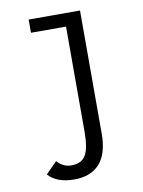

<svg xmlns="http://www.w3.org/2000/svg" viewBox="-81 -757 613 823"><g transform="rotate(-10 225.0 -345.5)"><path d="M325 -700V-164.5Q325 -77.5 286.8 -34.2Q248.5 9 176 9Q100 9 63 -32.5L112 -82Q120.5 -71 136.8 -61.8Q153 -52.5 173 -52.5Q218.5 -52.5 236.2 -83Q254 -113.5 254 -185V-642.5H101.5V-700Z"/></g></svg>

Font: League Mono Condensed Light
Style: Regular
Weight: 300
Width: 1
Designer: Tyler Finck
Foundry: The League of Moveable Type / Tyler Finck
Version: Version 2.210